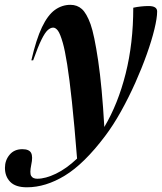

<svg xmlns="http://www.w3.org/2000/svg" viewBox="-108 -544 671 796"><path d="M29.5 -294H22Q42 -381 66 -431.2Q90 -481.5 119.5 -502.8Q149 -524 184 -524Q212 -524 231.5 -506.5Q251 -489 267.5 -443.5Q283 -400 299 -292.2Q315 -184.5 324.5 -17.5Q381.5 -113.5 413 -239Q444.5 -364.5 444.5 -512Q460 -515.5 476.5 -517.2Q493 -519 508 -519Q543.5 -519 543.5 -496.5Q543.5 -469.5 532.2 -423Q521 -376.5 500.5 -319Q480 -261.5 452.8 -200.5Q425.5 -139.5 393.5 -82Q361.5 -24.5 327 21Q241 135 161.2 183.8Q81.5 232.5 3.5 232.5Q-43.5 232.5 -65.5 210Q-87.5 187.5 -87.5 152Q-87.5 120.5 -68.2 97.5Q-49 74.5 -15.5 74.5Q13 74.5 21 90Q29 105.5 21.5 139.5Q14.5 173.5 21.2 185.2Q28 197 46.5 197Q80.5 197 123.8 176.2Q167 155.5 211.5 113.5Q200.5 -26 190.2 -122Q180 -218 170.5 -277.2Q161 -336.5 152.5 -366Q141.5 -404.5 132 -417Q122.5 -429.5 112.5 -429.5Q101.5 -429.5 90 -419.2Q78.5 -409 64 -379.8Q49.5 -350.5 29.5 -294Z"/></svg>

Font: Newsreader 72pt SemiBold
Style: Italic
Weight: 600
Italic angle: -17°
Designer: Hugues Gentile
Foundry: Production Type
Version: Version 1.003; ttfautohint (v1.8.3)